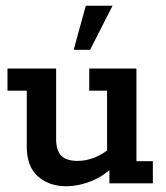

<svg xmlns="http://www.w3.org/2000/svg" viewBox="-20 -637 577 667"><path d="M209 10Q151 10 112 -24Q73 -58 73 -128V-322H6V-399H175V-154Q175 -114 193 -96Q211 -78 250 -78Q279 -78 309.5 -90Q340 -102 371 -130L352 -97V-322H290V-399H454V-77H511V0H360V-61L380 -64Q342 -26 297.5 -8Q253 10 209 10ZM236 -464 278 -617H371L293 -464Z"/></svg>

Font: Rokkitt SemiBold SemiBold
Style: Regular
Weight: 600
Version: Version 3.103